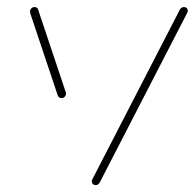

<svg xmlns="http://www.w3.org/2000/svg" viewBox="-20 -539 567 559"><path d="M172.2 -266.7Q172.2 -261.1 168.3 -257.2Q164.4 -253.3 159.3 -253.3Q155.6 -253.3 152.8 -255.2Q150 -257 148.5 -260L68.9 -497.8Q67.4 -503.3 67.4 -505.2Q67.4 -510.7 71.3 -514.6Q75.2 -518.5 80.4 -518.5Q84.1 -518.5 86.9 -516.7Q89.6 -514.8 90.7 -511.9L170.4 -273.7Q172.2 -270 172.2 -266.7ZM258.5 0Q253.3 0 250.2 -3.5Q247 -7 247.4 -12.2Q247.4 -14.1 248.9 -17L504.1 -511.9Q505.9 -514.8 509.1 -516.7Q512.2 -518.5 515.6 -518.5Q520.4 -518.5 523.5 -515.6Q526.7 -512.6 526.7 -507.8Q526.7 -503.3 525.2 -501.9L270 -7Q268.1 -4.1 265.2 -2Q262.2 0 258.5 0Z"/></svg>

Font: 26F Galaxy Sans Thin
Style: Italic
Weight: 100
Italic angle: -4.99998°
Designer: C₂₉H₂₅N₃O₅
Version: Version 1.200